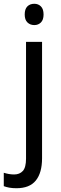

<svg xmlns="http://www.w3.org/2000/svg" viewBox="-60 -758 321 1018"><path d="M71 -681Q71 -710 85 -724Q99 -738 122 -738Q143 -738 157 -724Q171 -710 171 -681Q171 -653 157 -639Q143 -625 122 -625Q100 -625 85.5 -639Q71 -653 71 -681ZM27 240Q6 240 -10.5 237Q-27 234 -40 229V158Q-27 162 -13.5 164.5Q0 167 15 167Q44 167 61 148.5Q78 130 78 83V-536H163V81Q163 158 130 199Q97 240 27 240Z"/></svg>

Font: Noto Sans Hebrew SemiCondensed
Style: Regular
Weight: 400
Width: 4
Designer: Monotype Design Team
Foundry: Monotype Imaging Inc.
Version: Version 2.004; ttfautohint (v1.8.4.7-5d5b)